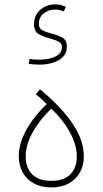

<svg xmlns="http://www.w3.org/2000/svg" viewBox="-20 -842 464 868"><path d="M211.9 -24.4Q154.3 -24.4 125.2 -54.2Q96.2 -84 96.2 -134.3Q96.2 -189 129.4 -246.8Q162.6 -304.7 211.9 -350.6Q262.2 -304.2 294.7 -246.3Q327.1 -188.5 327.1 -134.3Q327.1 -84 298.3 -54.2Q269.5 -24.4 211.9 -24.4ZM211.9 5.4Q257.3 5.4 290.3 -12.5Q323.2 -30.3 341.1 -62Q358.9 -93.8 358.9 -134.8Q358.9 -170.4 346.9 -206.5Q335 -242.7 310.3 -280Q285.6 -317.4 248.5 -356.9Q211.4 -396.5 160.6 -438.5L142.1 -416Q155.3 -405.3 166.7 -394.8Q178.2 -384.3 191.4 -371.6Q157.7 -339.8 128.9 -301.3Q100.1 -262.7 82.5 -220.5Q64.9 -178.2 64.9 -134.8Q64.9 -93.8 82.8 -62Q100.6 -30.3 133.8 -12.5Q167 5.4 211.9 5.4ZM158.7 -549.8Q189.9 -549.8 218 -558.1Q246.1 -566.4 264.2 -584.2Q282.2 -602.1 282.2 -631.3Q282.2 -661.6 261 -672.6Q239.7 -683.6 214.4 -689.9Q189.9 -696.3 172.9 -704.3Q155.8 -712.4 155.8 -734.9Q155.8 -764.6 178 -781.7Q200.2 -798.8 229.5 -798.8Q240.7 -798.8 250.2 -796.4Q259.8 -793.9 268.6 -790L277.8 -812Q267.1 -815.9 255.4 -819.1Q243.7 -822.3 229.5 -822.3Q189.9 -822.3 161.9 -797.4Q133.8 -772.5 133.8 -732.9Q133.8 -698.7 156 -687Q178.2 -675.3 204.1 -668.5Q223.6 -663.6 241.9 -655.3Q260.3 -647 260.3 -629.9Q260.3 -607.4 244.1 -595Q228 -582.5 204.6 -577.4Q181.2 -572.3 159.2 -572.3Q147.9 -572.3 136 -573Q124 -573.7 113.8 -575.7L109.9 -553.2Q121.1 -551.8 133.8 -550.8Q146.5 -549.8 158.7 -549.8Z"/></svg>

Font: Estedad-FD-VF Thin
Style: Regular
Weight: 100
Designer: Amin Abedi
Version: Version 5.0